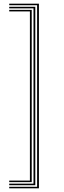

<svg xmlns="http://www.w3.org/2000/svg" viewBox="-20 -820 348 1040"><path d="M190.8 200H30V191.8H181V-791.8H30V-800H190.8ZM171.2 183.2H30V174.8H161.5V-774.8H30V-783.2H171.2ZM151.8 166.5H30V158.2H142V-758.2H30V-766.5H151.8Z"/></svg>

Font: Big Shoulders Inline Text ExtraLight
Style: Regular
Weight: 250
Version: Version 2.002